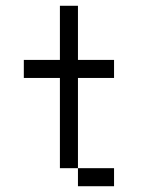

<svg xmlns="http://www.w3.org/2000/svg" viewBox="-20 -645 540 665"><path d="M375 0V-62.5H250V0ZM375 -375V-437.5H250V-625H187.5V-437.5H62.5V-375H187.5V-62.5H250V-375Z"/></svg>

Font: Unifont
Style: Regular
Weight: 500
Version: Version 13.0.05